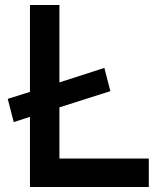

<svg xmlns="http://www.w3.org/2000/svg" viewBox="-20 -749 666 769"><path d="M398 -477 422 -384 218 -319V-114H576V0H100V-281L35 -260L11 -353L100 -381V-729H218V-419Z"/></svg>

Font: Reem Kufi Medium
Style: Regular
Weight: 500
Designer: Khaled Hosny
Version: Version 1.001